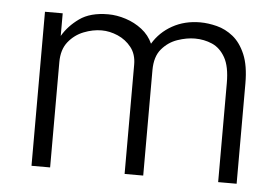

<svg xmlns="http://www.w3.org/2000/svg" viewBox="-43 -585 934 642"><g transform="rotate(5 424.0 -263.5)"><path d="M84 0V-517H143.5V-441Q163.5 -475.5 199.5 -501.2Q235.5 -527 295.5 -527Q324.5 -527 354.8 -517.2Q385 -507.5 409.5 -488.5Q434 -469.5 446.5 -441.5Q470 -481 511.2 -504Q552.5 -527 604.5 -527Q631 -527 660.5 -519.5Q690 -512 715.2 -491.8Q740.5 -471.5 756.5 -434Q772.5 -396.5 772.5 -336.5V0H710.5V-332.5Q710.5 -388 693.5 -418Q676.5 -448 649.5 -459.8Q622.5 -471.5 591.5 -471.5Q564 -471.5 533.2 -461Q502.5 -450.5 480.8 -425Q459 -399.5 459 -353.5V0H396.5V-367Q396.5 -402 378.2 -425Q360 -448 332.8 -459.8Q305.5 -471.5 278.5 -471.5Q249 -471.5 218.5 -459.5Q188 -447.5 167.2 -421.5Q146.5 -395.5 146.5 -353.5V0Z"/></g></svg>

Font: Public Sans ExtraLight
Style: Regular
Weight: 250
Designer: The Public Sans Project Authors: Dan O. Williams and USWDS (Libre Franklin designed by Pablo Impallari and Rodrigo Fuenz
Version: Version 1.007